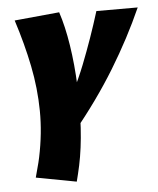

<svg xmlns="http://www.w3.org/2000/svg" viewBox="-50 -478 624 759"><g transform="rotate(-5 262.0 -98.5)"><path d="M232 42 181 -10Q246 -115 287 -219Q328 -323 360 -427H524Q472 -310 400.5 -193Q329 -76 232 42ZM224 238 64 208Q69 188 74.5 168.5Q80 149 84 130Q104 35 103 -54Q102 -143 84 -232.5Q66 -322 35 -418L213 -435Q232 -378 244 -301Q256 -224 259.5 -138.5Q263 -53 258 28Q253 109 239 175Q235 192 231.5 208Q228 224 224 238Z"/></g></svg>

Font: Ysabeau Infant Black
Style: Italic
Weight: 900
Italic angle: -12°
Designer: Christian Thalmann (Catharsis Fonts)
Version: Version 2.001;gftools[0.9.30]; featfreeze: ss01,ss02,lnum